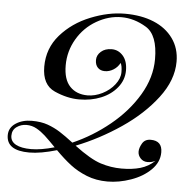

<svg xmlns="http://www.w3.org/2000/svg" viewBox="-105 -678 938 922"><g transform="rotate(5 363.5 -217.0)"><path d="M179.7 46.4Q146.5 12.2 126.7 -5.9Q106.9 -23.9 84.7 -36.4Q62.5 -48.8 36.1 -48.8Q9.8 -48.8 -11.2 -33.9Q-32.2 -19 -32.2 8.8Q-32.2 36.6 -5.9 50.8Q20.5 64.9 67.4 64.9Q114.3 64.9 179.7 46.4ZM60.1 82Q-49.8 82 -49.8 7.8Q-49.8 -28.3 -17.6 -49.6Q14.6 -70.8 59.6 -70.8Q104.5 -70.8 137 -59.1Q169.4 -47.4 196.8 -30Q224.1 -12.7 262.2 16.6Q357.4 -24.9 439.9 -92.3Q522.5 -159.7 572.8 -244.1Q623 -328.6 623 -417Q623 -533.7 564.9 -568.8Q506.8 -604 445.3 -604Q383.8 -604 325.4 -570.3Q267.1 -536.6 232.7 -477.8Q198.2 -418.9 198.2 -350.6Q198.2 -282.2 230 -249Q261.7 -215.8 314.9 -215.8Q350.6 -215.8 386.2 -233.6Q421.9 -251.5 444.8 -281Q467.8 -310.5 467.8 -340.8Q467.8 -371.1 460 -384.8Q449.2 -363.8 429.2 -351.3Q409.2 -338.9 387.7 -338.9Q366.2 -338.9 353.5 -352.1Q340.8 -365.2 340.8 -388.7Q340.8 -412.1 360.4 -429.4Q379.9 -446.8 412.1 -446.8Q444.3 -446.8 466.6 -421.4Q488.8 -396 488.8 -350.6Q488.8 -305.2 459.2 -268.6Q429.7 -231.9 381.8 -212.4Q334 -192.9 276.4 -192.9Q218.8 -192.9 157.5 -220.2Q96.2 -247.6 96.2 -335.4Q96.2 -423.8 152.8 -488.5Q209.5 -553.2 295.2 -587.6Q380.9 -622.1 460.4 -622.1Q540 -622.1 599.6 -597.4Q659.2 -572.8 693.1 -525.6Q727.1 -478.5 727.1 -414.1Q727.1 -325.2 661.6 -239.3Q596.2 -153.3 493.9 -84Q391.6 -14.6 279.3 29.8Q357.4 88.4 407.2 104.2Q457 120.1 508.3 120.1Q559.6 120.1 598.4 108.9Q637.2 97.7 668 68.8Q650.4 78.1 629.9 78.1Q609.4 78.1 596.2 64Q583 49.8 583 31.7Q583 13.7 595.7 -8.1Q608.4 -29.8 636.2 -29.8Q691.9 -29.8 691.9 25.9Q691.9 73.2 654.3 110.4Q616.7 147.5 559.1 167.7Q501.5 188 446.3 188Q391.1 188 345.9 169.9Q300.8 151.9 265.6 124.8Q230.5 97.7 192.4 59.1Q114.7 82 60.1 82Z"/></g></svg>

Font: PlayfairDisplaySC-Italic
Style: Italic
Weight: 400
Italic angle: -14°
Designer: Claus Eggers Sørensen
Foundry: Claus Eggers Sørensen
Version: Version 1.004;PS 001.004;hotconv 1.0.70;makeotf.lib2.5.58329